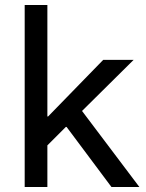

<svg xmlns="http://www.w3.org/2000/svg" viewBox="-20 -750 586 770"><path d="M309 -305 539 0H427L247 -241H244L170 -167V0H79V-730H170V-283H173L394 -510H516Z"/></svg>

Font: Varela
Style: Regular
Weight: 400
Designer: Joe Prince
Foundry: Joe Prince
Version: Version 1.000